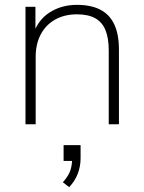

<svg xmlns="http://www.w3.org/2000/svg" viewBox="-20 -512 593 791"><path d="M85 0V-484H126V-366H115Q135 -429 184 -460.5Q233 -492 297 -492Q355 -492 393.5 -472Q432 -452 451 -411Q470 -370 470 -308V0H428V-304Q428 -355 414.5 -388Q401 -421 372 -437Q343 -453 297 -453Q246 -453 207.5 -431.5Q169 -410 148 -370.5Q127 -331 127 -278V0ZM265 259 239 239Q262 213 269.5 191Q277 169 277 144L292 151H242V86H312V140Q312 174 300 204.5Q288 235 265 259Z"/></svg>

Font: Nunito Sans 12pt ExtraLight ExtraLight
Style: Regular
Weight: 250
Version: Version 3.101;gftools[0.9.27]